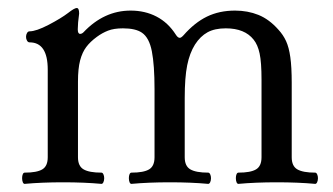

<svg xmlns="http://www.w3.org/2000/svg" viewBox="-20 -451 825 475"><path d="M766.6 -10.3Q766.6 -4.4 764.6 -0.2Q762.7 3.9 759.8 3.9Q717.3 0 665 0Q612.3 0 569.8 3.9Q566.9 3.9 565.2 -0.2Q563.5 -4.4 563.5 -10.3Q563.5 -16.1 565.2 -20Q566.9 -23.9 569.8 -23.9Q600.1 -23.9 613.5 -32Q627 -40 627 -62V-253.9Q627 -296.9 622.3 -318.6Q617.7 -340.3 607.4 -353Q585.4 -380.9 538.6 -380.9Q511.2 -380.9 493.4 -371.1Q475.6 -361.3 462.4 -340.8Q449.2 -319.8 443.1 -289.6Q437 -259.3 437 -208.5V-62Q437 -40 450.9 -32Q464.8 -23.9 495.1 -23.9Q498 -23.9 500 -19.8Q502 -15.6 502 -10.3Q502 -4.4 500 -0.2Q498 3.9 495.1 3.9Q452.6 0 400.4 0Q347.7 0 305.2 3.9Q302.2 3.9 300.5 -0.2Q298.8 -4.4 298.8 -10.3Q298.8 -16.1 300.5 -20Q302.2 -23.9 305.2 -23.9Q335.4 -23.9 348.9 -32Q362.3 -40 362.3 -62V-230.5Q362.3 -290 355.7 -324Q349.1 -357.9 331.1 -370.1Q315.4 -380.9 284.2 -380.9Q261.7 -380.9 247.3 -375.2Q232.9 -369.6 219.7 -359.9Q203.1 -347.7 193.4 -334.7Q183.6 -321.8 178.2 -301.5Q172.9 -281.2 172.9 -249V-62Q172.9 -40 186.8 -32Q200.7 -23.9 231 -23.9Q233.9 -23.9 235.8 -19.8Q237.8 -15.6 237.8 -10.3Q237.8 -4.4 235.8 -0.2Q233.9 3.9 231 3.9Q188.5 0 136.2 0Q83.5 0 41 3.9Q38.1 3.9 36.4 -0.2Q34.7 -4.4 34.7 -10.3Q34.7 -16.1 36.4 -20Q38.1 -23.9 41 -23.9Q71.3 -23.9 84.7 -32Q98.1 -40 98.1 -62V-278.8Q98.1 -346.2 53.2 -346.2Q49.3 -346.2 46.9 -350.3Q44.4 -354.5 44.4 -359.9Q44.4 -365.2 46.9 -369.4Q49.3 -373.5 53.2 -373.5Q69.3 -373.5 100.3 -389.6Q131.3 -405.8 148.4 -418.9Q164.1 -431.2 169.9 -431.2Q175.8 -431.2 175.8 -417.5Q172.4 -393.1 172.4 -378.4Q172.4 -367.2 178.2 -367.2Q182.6 -367.2 186.5 -371.1Q237.3 -424.8 303.2 -424.8Q338.9 -424.8 367.4 -409.9Q396 -395 415 -365.2Q419.9 -357.4 424.8 -357.4Q428.2 -357.4 434.1 -363.8Q461.4 -395 491.9 -409.9Q522.5 -424.8 561.5 -424.8Q592.8 -424.8 619.4 -414.1Q646 -403.3 668.5 -377.9Q680.7 -364.7 687.7 -349.4Q694.8 -334 698.2 -309.8Q701.7 -285.6 701.7 -246.6V-62Q701.7 -40 715.6 -32Q729.5 -23.9 759.8 -23.9Q762.7 -23.9 764.6 -19.8Q766.6 -15.6 766.6 -10.3Z"/></svg>

Font: JuniusX
Style: Regular
Weight: 400
Designer: Peter S. Baker
Foundry: Briery Creek Software
Version: Version 1.004